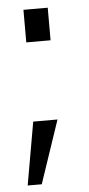

<svg xmlns="http://www.w3.org/2000/svg" viewBox="-49 -553 322 693"><g transform="rotate(-5 112.0 -206.5)"><path d="M63 -405V-523H151V-405ZM23 110 63 -118H151L74 110Z"/></g></svg>

Font: Tomorrow
Style: Regular
Weight: 400
Designer: Tony de Marco, Monica Rizzolli
Foundry: Just in Type
Version: Version 2.002